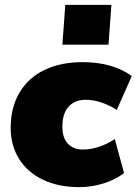

<svg xmlns="http://www.w3.org/2000/svg" viewBox="-20 -762 563 791"><path d="M24 -235Q24 -320 61 -381.5Q98 -443 164.5 -474.5Q231 -506 320 -506Q443 -506 523 -449L461 -309Q433 -328 398.5 -339.5Q364 -351 334 -351Q288 -351 262.5 -322.5Q237 -294 237 -241Q237 -193 260 -169.5Q283 -146 321 -146Q386 -146 453 -189L491 -49Q456 -22 407 -6.5Q358 9 308 9Q221 9 157 -21.5Q93 -52 58.5 -107.5Q24 -163 24 -235ZM439 -742 427 -578H237L249 -742Z"/></svg>

Font: Nunito Sans Heavy Heavy
Style: Italic
Weight: 400
Italic angle: -4.541°
Designer: Vernon Adams
Foundry: Vernon Adams
Version: Version 2.002